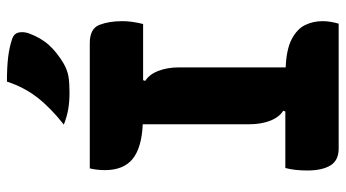

<svg xmlns="http://www.w3.org/2000/svg" viewBox="-236 -736 973 540"><g transform="rotate(-90 250.0 -466.5)"><path d="M453 0H102Q68 0 54 -23.5Q40 -47 40 -88Q40 -124 47 -150H206L208 -156Q190 -167 180 -192.5Q170 -218 170 -252V-551Q104 -554 72.5 -579.5Q41 -605 41 -658Q41 -669 42.5 -681Q44 -693 46 -700H398Q439 -700 449.5 -673Q460 -646 460 -608Q460 -582 452 -550H294L292 -544Q310 -533 320 -507.5Q330 -482 330 -448V-149Q381 -147 409.5 -132Q438 -117 449 -94.5Q460 -72 460 -45Q460 -33 458 -22Q456 -11 453 0ZM290 -933Q331 -933 359.5 -929.5Q388 -926 411 -918Q425 -913 428 -900.5Q431 -888 426 -872Q413 -837 392.5 -814.5Q372 -792 340 -773Q322 -763 304.5 -760Q287 -757 259 -757Q234 -757 213 -760.5Q192 -764 169 -773Q215 -809 244.5 -846.5Q274 -884 290 -933Z"/></g></svg>

Font: Recursive Sn Csl St XBd
Style: Regular
Weight: 800
Version: Version 1.085;hotconv 1.1.0;makeotfexe 2.6.0; ttfautohint (v